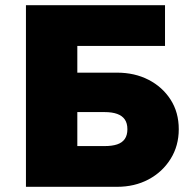

<svg xmlns="http://www.w3.org/2000/svg" viewBox="-20 -720 749 740"><path d="M127 -288H383Q412 -288 431.5 -281Q451 -274 461 -259.5Q471 -245 471 -222Q471 -199 461 -184.5Q451 -170 431.5 -163.5Q412 -157 383 -157H127V0H431Q499 0 552.5 -28.5Q606 -57 637.5 -107.5Q669 -158 669 -222Q669 -287 637.5 -336Q606 -385 552.5 -412.5Q499 -440 431 -440H127ZM80 -700V0H278V-543H616V-700Z"/></svg>

Font: Jost ExtraBold
Style: Regular
Weight: 800
Version: Version 3.710